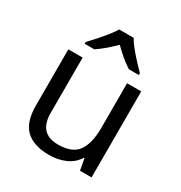

<svg xmlns="http://www.w3.org/2000/svg" viewBox="-180 -896 978 1036"><g transform="rotate(30 309.0 -378.0)"><path d="M533 -536V0H461L448 -71H444Q418 -29 372 -9.5Q326 10 274 10Q177 10 128 -36.5Q79 -83 79 -185V-536H168V-191Q168 -63 287 -63Q376 -63 410.5 -113Q445 -163 445 -257V-536ZM353 -766Q365 -744 387.5 -716.5Q410 -689 434.5 -662.5Q459 -636 478 -617V-606H416Q390 -622 362 -645.5Q334 -669 307 -696Q280 -669 253 -646Q226 -623 200 -606H140V-617Q159 -637 182.5 -663Q206 -689 228 -716.5Q250 -744 263 -766Z"/></g></svg>

Font: Noto Sans Hatran
Style: Regular
Weight: 400
Designer: Monotype Design Team
Foundry: Monotype Imaging Inc.
Version: Version 2.001; ttfautohint (v1.8.4.7-5d5b)